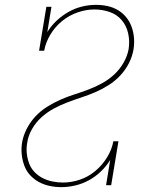

<svg xmlns="http://www.w3.org/2000/svg" viewBox="-20 -763 640 791"><path d="M233 8Q208 8 184.5 3Q161 -2 140.5 -13Q120 -24 104 -41.5Q88 -59 80 -81Q72 -103 69.5 -127Q67 -151 71 -176Q76 -205 90.5 -233Q105 -261 126 -283.5Q147 -306 174 -323Q201 -340 229.5 -352.5Q258 -365 286.5 -374Q315 -383 344 -394Q373 -405 400.5 -420Q428 -435 451 -456.5Q474 -478 489.5 -505.5Q505 -533 510 -561Q515 -594 508 -625.5Q501 -657 481.5 -680Q462 -703 432 -713.5Q402 -724 369 -724Q335 -724 300 -712Q265 -700 236 -676.5Q207 -653 187.5 -620.5Q168 -588 162 -554H141L171 -735H192L175 -631Q191 -657 213.5 -678Q236 -699 262.5 -714Q289 -729 318 -736Q347 -743 375 -743Q400 -743 423 -738Q446 -733 465.5 -721.5Q485 -710 499.5 -692.5Q514 -675 522 -653Q530 -631 532 -607.5Q534 -584 530 -559Q525 -530 511 -502.5Q497 -475 475.5 -452Q454 -429 427 -412Q400 -395 372 -383Q344 -371 315 -361.5Q286 -352 257 -341Q228 -330 200.5 -315Q173 -300 150 -279Q127 -258 111.5 -230.5Q96 -203 92 -174Q88 -152 90.5 -130Q93 -108 100.5 -88.5Q108 -69 122.5 -54Q137 -39 155.5 -29.5Q174 -20 195.5 -15.5Q217 -11 239 -11Q274 -11 308.5 -22.5Q343 -34 372 -58Q401 -82 421 -114.5Q441 -147 447 -181H468L438 0H417L434 -104Q418 -78 395.5 -56.5Q373 -35 346.5 -20.5Q320 -6 290.5 1Q261 8 233 8Z"/></svg>

Font: Iosevka Etoile Thin
Style: Italic
Weight: 100
Italic angle: -9°
Designer: Belleve Invis
Foundry: Belleve Invis
Version: Version 22.1.2; ttfautohint (v1.8.4)